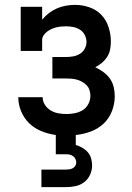

<svg xmlns="http://www.w3.org/2000/svg" viewBox="-20 -548 540 788"><path d="M150 220V148H250Q257 148 264.5 147Q272 146 278.5 142.5Q285 139 289 132.5Q293 126 293 119Q293 111 289.5 104Q286 97 279.5 92.5Q273 88 265.5 86.5Q258 85 250 85H209V6Q179 2 150.5 -9.5Q122 -21 100.5 -41.5Q79 -62 67 -90.5Q55 -119 55 -149H155Q155 -132 164.5 -117.5Q174 -103 188.5 -94.5Q203 -86 219.5 -83Q236 -80 252 -80Q270 -80 287.5 -83.5Q305 -87 319.5 -96Q334 -105 342.5 -121Q351 -137 351 -155Q351 -166 347.5 -177.5Q344 -189 336 -197.5Q328 -206 317.5 -212Q307 -218 296 -221Q285 -224 273.5 -225Q262 -226 250 -226H195V-314H250Q265 -314 279.5 -316.5Q294 -319 307 -326.5Q320 -334 327.5 -347.5Q335 -361 335 -376Q335 -390 328 -404Q321 -418 308.5 -426Q296 -434 281 -437Q266 -440 251 -440Q241 -440 230.5 -439Q220 -438 210 -435.5Q200 -433 190.5 -428.5Q181 -424 173 -418Q165 -412 159 -403Q153 -394 153 -384V-339H65V-520H153V-467Q165 -482 180.5 -494Q196 -506 213.5 -513.5Q231 -521 250 -524.5Q269 -528 289 -528Q318 -528 347 -518Q376 -508 396 -487Q416 -466 425.5 -437Q435 -408 435 -378Q435 -362 432 -345.5Q429 -329 420 -315Q411 -301 398 -290Q385 -279 371 -272Q388 -264 404 -252.5Q420 -241 431 -225.5Q442 -210 446.5 -191Q451 -172 451 -153Q451 -122 439.5 -92Q428 -62 405 -40.5Q382 -19 352 -8Q322 3 291 6V47Q305 51 318 58.5Q331 66 340.5 77Q350 88 354 102.5Q358 117 358 131Q358 151 349.5 169.5Q341 188 325 200Q309 212 289.5 216Q270 220 250 220Z"/></svg>

Font: Iosevka Curly Slab Semibold
Style: Regular
Weight: 600
Monospace: yes
Designer: Belleve Invis
Foundry: Belleve Invis
Version: Version 22.1.2; ttfautohint (v1.8.4)